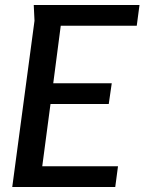

<svg xmlns="http://www.w3.org/2000/svg" viewBox="-20 -748 578 768"><path d="M115 -728H538L527 -645H223L193 -415H427L415 -332H182L149 -83H452L441 0H29L118 -665Z"/></svg>

Font: Rosario SemiBold
Style: Italic
Weight: 600
Italic angle: -8.05°
Designer: Hector Gatti
Foundry: Omnibus Type
Version: Version 1.101; ttfautohint (v1.8.1.43-b0c9)